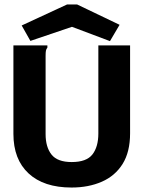

<svg xmlns="http://www.w3.org/2000/svg" viewBox="-20 -826 640 859"><path d="M300 13Q176 13 108 -50Q40 -113 40 -227V-623H192V-613Q187 -607 185.5 -599.5Q184 -592 184 -576V-226Q184 -168 210.5 -134.5Q237 -101 301 -101Q367 -101 393.5 -135Q420 -169 420 -229V-623H562V-230Q562 -146 528.5 -92.5Q495 -39 435.5 -13Q376 13 300 13ZM116 -643 77 -712 280 -806H325L515 -715L472 -642L302 -706Z"/></svg>

Font: Inconsolata Expanded Black
Style: Regular
Weight: 900
Width: 7
Monospace: yes
Designer: Raph Levien, Cyreal, Brenton Simpson
Foundry: Raph Levien, Cyreal, Google
Version: Version 3.001; ttfautohint (v1.8.2.53-6de2)